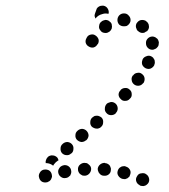

<svg xmlns="http://www.w3.org/2000/svg" viewBox="-20 -623 590 672"><path d="M478 28Q482 29 487 27Q491 26 494 23Q498 20 500 16Q504 8 501 -1Q498 -10 490 -14L489 -15Q485 -17 480 -17Q476 -17 472 -16Q467 -15 464 -12Q461 -9 459 -5Q454 3 457 12Q460 21 469 25V26Q473 28 478 28ZM153 11Q157 8 159 4Q161 0 162 -4Q162 -9 161 -13Q159 -22 151 -27Q142 -31 133 -29H132Q123 -26 119 -18Q114 -10 117 -1Q119 8 127 13Q135 17 144 15H145Q150 13 153 11ZM418 4Q422 3 426 1Q430 -2 433 -5Q435 -9 436 -13Q439 -22 434 -30Q429 -38 420 -40L419 -41Q415 -42 410 -41Q406 -41 402 -38Q398 -36 396 -33Q393 -29 392 -25Q389 -16 394 -8Q399 0 408 3H409Q413 4 418 4ZM219 -3Q223 -6 226 -9Q228 -13 229 -17Q230 -22 229 -26Q228 -35 220 -41Q213 -46 203 -45L202 -44Q198 -44 194 -41Q190 -39 188 -35Q185 -31 184 -27Q183 -23 184 -18Q186 -9 193 -4Q201 2 210 0H211Q216 -1 219 -3ZM361 -13Q368 -19 368 -28Q369 -33 367 -37Q366 -41 363 -45Q360 -48 356 -50Q352 -52 348 -52L347 -53Q337 -53 330 -47Q323 -41 322 -32Q322 -27 324 -23Q325 -19 328 -16Q331 -12 335 -10Q339 -8 343 -8H344Q354 -7 361 -13ZM293 -16Q299 -23 299 -32Q299 -36 297 -40Q295 -44 291 -47Q288 -50 284 -52Q279 -53 275 -53H274Q265 -52 258 -45Q252 -38 253 -29Q253 -25 255 -21Q257 -17 260 -14Q264 -11 268 -9Q272 -8 277 -8H278Q287 -9 293 -16ZM144 -52Q142 -52 140 -52Q139 -58 141 -63Q143 -69 147 -73L148 -74Q151 -77 155 -78Q160 -80 164 -79Q169 -79 173 -77Q177 -75 180 -72Q182 -70 183 -67Q184 -65 185 -62Q184 -61 183 -61Q175 -56 169 -48Q168 -46 166 -43Q164 -45 162 -46Q154 -51 144 -52ZM192 -104Q191 -94 197 -87Q204 -80 213 -80Q222 -79 229 -86H230Q237 -92 237 -102Q238 -111 232 -118Q226 -125 216 -126Q207 -126 200 -120L199 -119Q192 -113 192 -104ZM244 -150Q243 -141 249 -134Q256 -127 265 -126Q274 -126 281 -132H282Q289 -139 290 -148Q290 -157 284 -164Q278 -171 268 -172Q259 -172 252 -166L251 -165Q244 -159 244 -150ZM296 -196Q295 -187 301 -180Q304 -177 309 -175Q313 -173 317 -173Q322 -172 326 -174Q330 -175 333 -178L334 -179Q341 -185 341 -195Q342 -204 336 -211Q333 -214 328 -216Q324 -218 320 -218Q315 -218 311 -217Q307 -215 304 -212H303Q296 -205 296 -196ZM347 -243Q346 -234 353 -227Q359 -220 369 -220Q378 -220 385 -226V-227Q392 -234 392 -243Q392 -252 386 -259Q383 -262 379 -264Q375 -266 370 -266Q366 -266 362 -264Q357 -263 354 -260L353 -259Q347 -252 347 -243ZM395 -291Q396 -282 403 -276Q409 -269 419 -270Q428 -270 434 -277L435 -278Q442 -284 441 -294Q441 -303 434 -309Q427 -316 418 -315Q409 -315 402 -308V-307Q395 -301 395 -291ZM441 -342Q442 -333 450 -327Q457 -322 466 -323Q475 -324 481 -332H482Q487 -340 486 -349Q485 -358 477 -364Q470 -370 461 -368Q451 -367 446 -359H445Q439 -351 441 -342ZM478 -396Q482 -388 490 -384Q499 -380 507 -383Q516 -387 520 -395V-396Q522 -400 522 -405Q522 -409 521 -413Q519 -417 516 -421Q513 -424 509 -426Q501 -430 492 -426Q483 -423 479 -415V-414Q475 -405 478 -396ZM499 -454Q506 -448 516 -449Q520 -450 524 -452Q528 -454 531 -458Q534 -461 535 -465Q536 -470 536 -474V-475Q535 -480 533 -484Q531 -488 527 -490Q524 -493 520 -494Q515 -496 511 -495Q502 -494 496 -487Q490 -480 491 -471V-469Q492 -460 499 -454ZM325 -485Q322 -494 314 -499Q307 -504 298 -502Q288 -500 284 -492Q283 -491 283 -490Q278 -482 280 -473Q283 -464 291 -460Q299 -455 308 -457Q317 -460 321 -468Q321 -468 322 -468Q327 -476 325 -485ZM371 -523Q373 -530 371 -537Q371 -538 371 -539Q370 -541 369 -542Q369 -543 368 -544Q365 -547 361 -550Q358 -552 353 -553Q349 -554 344 -552Q340 -551 337 -549L336 -548Q328 -543 327 -533Q325 -524 331 -517Q336 -509 345 -508Q355 -506 362 -512H363Q369 -517 371 -523ZM466 -512 465 -513Q461 -515 459 -519Q457 -523 456 -527Q455 -532 456 -536Q457 -541 460 -544Q466 -552 475 -553Q484 -554 492 -549V-548Q496 -546 498 -542Q501 -538 501 -533Q502 -529 501 -525Q500 -520 497 -517Q497 -516 496 -515Q495 -515 495 -514Q494 -513 492 -513Q489 -511 486 -509Q481 -507 475 -508Q470 -509 466 -512ZM414 -531Q419 -531 423 -532Q427 -534 430 -537Q433 -540 435 -544Q437 -548 437 -553Q437 -562 430 -569Q424 -576 415 -576H414H413Q404 -576 397 -569Q391 -562 391 -553Q391 -544 397 -537Q404 -531 413 -531ZM313 -577 317 -588Q318 -593 321 -596Q324 -599 328 -601Q332 -603 337 -603Q341 -604 346 -602Q354 -599 358 -591Q362 -583 360 -575Q358 -575 357 -575Q348 -577 339 -574Q330 -572 323 -567L322 -566Q318 -563 314 -558Q312 -563 311 -567Q311 -572 313 -577Z"/></svg>

Font: FRB American Cursive Dotted Extrabold
Style: Bold Italic
Weight: 800
Italic angle: -25°
Version: Version 2.0;Modular Font Editor K font №1